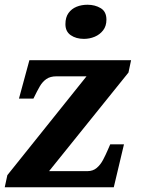

<svg xmlns="http://www.w3.org/2000/svg" viewBox="-20 -790 598 810"><path d="M0 0 11 -51 345 -468H218Q192 -468 175.5 -456.5Q159 -445 147.5 -425Q136 -405 123 -378L121 -374H60L104 -536H533L522 -484L187 -68H349Q372 -68 388 -81.5Q404 -95 415 -116Q426 -137 435 -158L445 -181H503L460 0ZM334 -626Q301 -626 278.5 -641.5Q256 -657 256 -688Q256 -717 269 -735Q282 -753 303 -761.5Q324 -770 349 -770Q381 -770 405 -755.5Q429 -741 429 -707Q429 -680 415 -662Q401 -644 379.5 -635Q358 -626 334 -626Z"/></svg>

Font: Noto Serif
Style: Italic
Weight: 400
Italic angle: -12°
Designer: Monotype Design Team
Foundry: Monotype Imaging Inc.
Version: Version 2.013